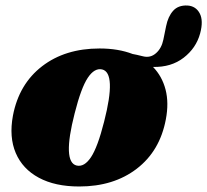

<svg xmlns="http://www.w3.org/2000/svg" viewBox="-20 -662 752 697"><path d="M341.5 -486Q409.5 -486 461.5 -466Q467.5 -465 476.5 -463Q485.5 -461 499.5 -457.5Q526 -451 546.2 -468.8Q566.5 -486.5 573 -518L583 -567Q590 -602 608.5 -622.8Q627 -643.5 660.5 -642Q691 -640 705 -613.5Q719 -587 706.5 -540.5Q692 -487.5 646.8 -452.5Q601.5 -417.5 535.5 -419Q568.5 -385 581 -336.8Q593.5 -288.5 582 -228.5Q560.5 -114 476.5 -49.5Q392.5 15 267.5 15Q180 15 121 -16.8Q62 -48.5 37.2 -106.5Q12.5 -164.5 27 -242.5Q49 -357 132.8 -421.5Q216.5 -486 341.5 -486ZM258.5 -61Q286 -55 310.2 -91.2Q334.5 -127.5 358 -220.5Q403.5 -398 350.5 -410Q323 -416 298.8 -379.8Q274.5 -343.5 251 -250.5Q205.5 -73 258.5 -61Z"/></svg>

Font: Fraunces 9pt S000 Black
Style: Italic
Weight: 900
Italic angle: -16°
Version: Version 1.000; ttfautohint (v1.8.3)